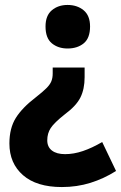

<svg xmlns="http://www.w3.org/2000/svg" viewBox="-20 -579 491 776"><path d="M344 -472Q344 -425 318.5 -404Q293 -383 253 -383Q215 -383 189.5 -404Q164 -425 164 -472Q164 -516 189.5 -537.5Q215 -559 253 -559Q292 -559 318 -537.5Q344 -516 344 -472ZM322 -267Q322 -219 305 -185Q288 -151 242 -117Q199 -83 185 -61.5Q171 -40 171 -12Q171 15 190 29.5Q209 44 243 44Q278 44 315 31.5Q352 19 393 -5L449 112Q400 143 345.5 160Q291 177 230 177Q128 177 73 129Q18 81 18 1Q18 -61 44 -102.5Q70 -144 125 -186Q153 -208 167.5 -222.5Q182 -237 187.5 -250.5Q193 -264 193 -282V-306H322Z"/></svg>

Font: Noto Sans Lao UI SemCond ExtBd
Style: Regular
Weight: 800
Width: 4
Designer: Monotype Design Team
Foundry: Monotype Imaging Inc.
Version: Version 2.000; ttfautohint (v1.8.4.7-5d5b)